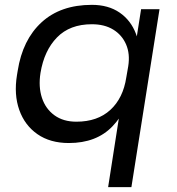

<svg xmlns="http://www.w3.org/2000/svg" viewBox="-20 -572 730 792"><path d="M522 200H426L482 -159L533 -235Q510 -120 444 -51Q378 18 264 18Q187 18 134.5 -18.5Q82 -55 59.5 -118.5Q37 -182 50 -262L53 -280Q73 -408 151.5 -480Q230 -552 359 -552Q427 -552 473.5 -520Q520 -488 541 -432Q562 -376 554 -305H526L562 -534H638ZM295 -70Q382 -70 435 -118.5Q488 -167 501 -253L509 -299Q517 -350 500 -389Q483 -428 447 -450Q411 -472 359 -472Q268 -472 215 -417.5Q162 -363 147 -271Q138 -214 153 -168.5Q168 -123 204.5 -96.5Q241 -70 295 -70Z"/></svg>

Font: Sora Variable Italic
Style: Regular
Weight: 400
Designer: Jonathan Barnbrook, Julián Moncada
Foundry: Barnbrook Fonts
Version: Version 2.000